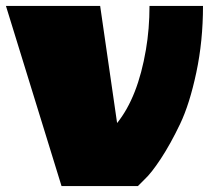

<svg xmlns="http://www.w3.org/2000/svg" viewBox="-20 -626 733 646"><path d="M483 -606H663Q663 -488 640.5 -382Q618 -276 586 -209Q554 -142 521.5 -92.5Q489 -43 466 -22L444 0H187L0 -606H317L374 -212Q444 -299 471 -459Q483 -529 483 -606Z"/></svg>

Font: Wendy One
Style: Regular
Weight: 400
Designer: Alejandro Inler
Foundry: Alejandro Inler
Version: 1.001